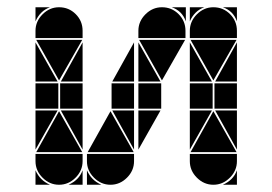

<svg xmlns="http://www.w3.org/2000/svg" viewBox="-20 -512 751 530"><path d="M427 -492Q454 -492 473 -473Q492 -454 492 -427V-407H362V-427Q362 -453 381.5 -472.5Q401 -492 427 -492ZM569 -492Q596 -492 615 -473Q634 -454 634 -427V-407H504V-427Q504 -453 523.5 -472.5Q543 -492 569 -492ZM569 -2Q543 -2 523.5 -21.5Q504 -41 504 -67V-87H634V-67Q634 -41 614.5 -21.5Q595 -2 569 -2ZM285 -2Q259 -2 239.5 -21.5Q220 -41 220 -67V-87H350V-67Q350 -41 330.5 -21.5Q311 -2 285 -2ZM506 -92 569 -205 633 -92ZM222 -92 285 -205 349 -92ZM491 -402 427 -290 364 -402ZM633 -402 569 -290 506 -402ZM567 -212H504V-282H567ZM425 -212H362V-282H425ZM634 -212H572V-282H634ZM350 -212H288V-282H350ZM362 -287V-395L423 -287ZM504 -287V-395L565 -287ZM362 -207H423L362 -99ZM350 -287H290L350 -395ZM634 -207V-99L574 -207ZM350 -207V-99L290 -207ZM634 -287H574L634 -395ZM220 -42Q232 -14 260 -2H220ZM504 -492H544Q530 -487 520 -477Q510 -467 504 -453ZM595 -2Q609 -8 619 -18Q629 -28 634 -42V-2ZM493 -492V-453Q483 -482 454 -492ZM504 -207H565L504 -99ZM634 -492V-453Q624 -482 595 -492ZM143 -492Q170 -492 189 -473Q208 -454 208 -427V-407H78V-427Q78 -453 97.5 -472.5Q117 -492 143 -492ZM143 -2Q117 -2 97.5 -21.5Q78 -41 78 -67V-87H208V-67Q208 -41 188.5 -21.5Q169 -2 143 -2ZM80 -92 143 -205 207 -92ZM207 -402 143 -290 80 -402ZM141 -212H78V-282H141ZM208 -212H146V-282H208ZM78 -287V-395L139 -287ZM78 -207H139L78 -99ZM208 -287H148L208 -395ZM208 -207V-99L148 -207ZM78 -42Q90 -14 118 -2H78ZM78 -492H118Q104 -487 94 -477Q84 -467 78 -453ZM169 -2Q183 -8 193 -18Q203 -28 208 -42V-2Z"/></svg>

Font: CAT DyFa
Style: Regular
Weight: 400
Designer: Peter Wiegel
Foundry: Peter Wiegel
Version: Version 1.001; ttfautohint (v1.3)